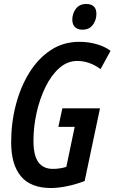

<svg xmlns="http://www.w3.org/2000/svg" viewBox="-20 -934 575 964"><path d="M236 10Q134 10 85 -49Q36 -108 36 -219Q36 -317 59.5 -407.5Q83 -498 127.5 -569.5Q172 -641 235 -682.5Q298 -724 378 -724Q425 -724 466 -712Q507 -700 535 -679L485 -587Q429 -628 368 -628Q318 -628 277.5 -592Q237 -556 208 -496.5Q179 -437 163.5 -366.5Q148 -296 148 -227Q148 -154 172.5 -120Q197 -86 246 -86Q280 -86 313 -96L355 -297H273L293 -390H482L405 -25Q360 -8 316 1Q272 10 236 10ZM394 -785Q369 -785 356 -798.5Q343 -812 343 -835Q343 -866 361 -890Q379 -914 413 -914Q464 -914 464 -864Q464 -833 446 -809Q428 -785 394 -785Z"/></svg>

Font: Noto Sans ExtraCondensed SemiBold
Style: Italic
Weight: 600
Width: 2
Italic angle: -12°
Designer: Monotype Design Team
Foundry: Monotype Imaging Inc.
Version: Version 2.013; ttfautohint (v1.8.4.7-5d5b)